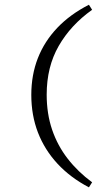

<svg xmlns="http://www.w3.org/2000/svg" viewBox="-20 -651 438 825"><path d="M362.1 154Q282.3 112.1 227 52.4Q171.8 -7.3 143.1 -81.5Q114.5 -155.6 114.5 -243.5Q114.5 -329 142.7 -401.2Q171 -473.4 226.2 -531.5Q281.5 -589.5 362.1 -630.6L375.8 -608.9Q283.9 -543.5 232.3 -453.6Q180.6 -363.7 180.6 -244.4Q180.6 -162.1 204 -93.5Q227.4 -25 271 31Q314.5 87.1 375.8 132.3Z"/></svg>

Font: Playfair 12pt Light
Style: Regular
Weight: 300
Designer: Claus Eggers Sørensen
Foundry: Claus Eggers Sørensen
Version: Version 2.000;gftools[0.9.28]